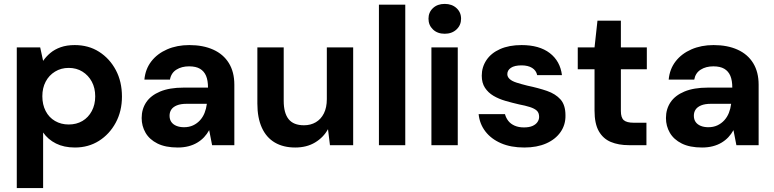

<svg xmlns="http://www.w3.org/2000/svg" viewBox="-20 -744 3967 984"><path d="M66 220V-501H186L201 -432Q216 -454 238 -472.5Q260 -491 291 -502Q322 -513 363 -513Q434 -513 488 -478.5Q542 -444 573.5 -385Q605 -326 605 -249Q605 -174 573 -115Q541 -56 487 -22Q433 12 364 12Q308 12 267 -8.5Q226 -29 201 -65V220ZM332 -106Q372 -106 402.5 -124Q433 -142 450.5 -175Q468 -208 468 -250Q468 -293 450.5 -325.5Q433 -358 402.5 -377Q372 -396 332 -396Q293 -396 262 -377Q231 -358 214 -325.5Q197 -293 197 -251Q197 -208 214 -175Q231 -142 262 -124Q293 -106 332 -106Z M891 12Q828 12 787 -8.5Q746 -29 726 -63.5Q706 -98 706 -139Q706 -185 729.5 -220Q753 -255 801 -275Q849 -295 921 -295H1046Q1046 -332 1036 -355.5Q1026 -379 1005 -391.5Q984 -404 949 -404Q911 -404 884 -387Q857 -370 851 -336H720Q725 -390 755.5 -429.5Q786 -469 836.5 -491Q887 -513 950 -513Q1021 -513 1073 -489.5Q1125 -466 1153 -420.5Q1181 -375 1181 -310V0H1067L1052 -77Q1041 -57 1026 -41Q1011 -25 991 -13Q971 -1 946 5.5Q921 12 891 12ZM923 -92Q949 -92 969.5 -101.5Q990 -111 1005 -127.5Q1020 -144 1028.5 -165.5Q1037 -187 1040 -211V-212H937Q906 -212 886.5 -204Q867 -196 858 -182.5Q849 -169 849 -151Q849 -132 858 -119Q867 -106 884 -99Q901 -92 923 -92Z M1493 12Q1432 12 1388.5 -13.5Q1345 -39 1322 -89.5Q1299 -140 1299 -213V-501H1434V-227Q1434 -165 1459 -133.5Q1484 -102 1538 -102Q1572 -102 1598.5 -117.5Q1625 -133 1640 -163Q1655 -193 1655 -236V-501H1790V0H1671L1661 -82Q1638 -40 1595 -14Q1552 12 1493 12Z M1922 0V-720H2057V0Z M2191 0V-501H2326V0ZM2259 -571Q2222 -571 2199 -593Q2176 -615 2176 -648Q2176 -681 2199 -702.5Q2222 -724 2259 -724Q2296 -724 2319.5 -702.5Q2343 -681 2343 -648Q2343 -615 2319.5 -593Q2296 -571 2259 -571Z M2667 12Q2598 12 2547.5 -10Q2497 -32 2467.5 -70.5Q2438 -109 2433 -159H2568Q2573 -140 2585 -124.5Q2597 -109 2617.5 -100Q2638 -91 2665 -91Q2692 -91 2709 -98.5Q2726 -106 2734.5 -118.5Q2743 -131 2743 -145Q2743 -166 2731 -177Q2719 -188 2695.5 -195.5Q2672 -203 2640 -209Q2605 -217 2570.5 -227Q2536 -237 2509 -253Q2482 -269 2465.5 -294Q2449 -319 2449 -356Q2449 -400 2473 -436Q2497 -472 2543 -492.5Q2589 -513 2653 -513Q2744 -513 2797.5 -472Q2851 -431 2860 -359H2733Q2728 -383 2707 -396Q2686 -409 2653 -409Q2617 -409 2598.5 -396.5Q2580 -384 2580 -364Q2580 -350 2592 -339Q2604 -328 2627.5 -320.5Q2651 -313 2683 -305Q2740 -293 2783.5 -278Q2827 -263 2852.5 -234.5Q2878 -206 2878 -153Q2879 -105 2853 -67.5Q2827 -30 2779.5 -9Q2732 12 2667 12Z M3203 0Q3150 0 3110.5 -16.5Q3071 -33 3049 -71.5Q3027 -110 3027 -177V-389H2941V-501H3027L3042 -638H3162V-501H3295V-389H3162V-175Q3162 -141 3177 -128Q3192 -115 3228 -115H3293V0Z M3578 12Q3515 12 3474 -8.5Q3433 -29 3413 -63.5Q3393 -98 3393 -139Q3393 -185 3416.5 -220Q3440 -255 3488 -275Q3536 -295 3608 -295H3733Q3733 -332 3723 -355.5Q3713 -379 3692 -391.5Q3671 -404 3636 -404Q3598 -404 3571 -387Q3544 -370 3538 -336H3407Q3412 -390 3442.5 -429.5Q3473 -469 3523.5 -491Q3574 -513 3637 -513Q3708 -513 3760 -489.5Q3812 -466 3840 -420.5Q3868 -375 3868 -310V0H3754L3739 -77Q3728 -57 3713 -41Q3698 -25 3678 -13Q3658 -1 3633 5.5Q3608 12 3578 12ZM3610 -92Q3636 -92 3656.5 -101.5Q3677 -111 3692 -127.5Q3707 -144 3715.5 -165.5Q3724 -187 3727 -211V-212H3624Q3593 -212 3573.5 -204Q3554 -196 3545 -182.5Q3536 -169 3536 -151Q3536 -132 3545 -119Q3554 -106 3571 -99Q3588 -92 3610 -92Z"/></svg>

Font: DM Sans 17pt
Style: Bold
Weight: 700
Version: Version 4.004;gftools[0.9.30]